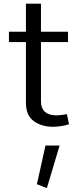

<svg xmlns="http://www.w3.org/2000/svg" viewBox="-20 -666 426 1016"><path d="M175.3 308.6 228 329.6 295.4 104H220.7ZM334 -62C320.8 -59.6 297.9 -55.7 278.3 -55.7C227.1 -55.7 196.8 -79.1 196.8 -130.4V-443.4H339.8V-498H196.8V-646.5H117.2V-498H27.3V-443.4H117.2V-122.6C117.2 -77.1 131.3 -44.9 159.2 -24.9C187 -4.9 221.2 4.9 260.7 4.9C290 4.9 319.3 -0.5 345.2 -8.3Z"/></svg>

Font: Estedad Regular
Style: Regular
Weight: 400
Designer: Amin Abedi
Version: Version 7.3